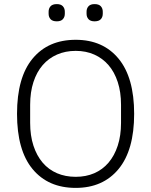

<svg xmlns="http://www.w3.org/2000/svg" viewBox="-20 -904 737 936"><path d="M349 12Q215 12 139 -79.5Q63 -171 63 -349Q63 -527 139 -618.5Q215 -710 349 -710Q482 -710 558 -618Q634 -526 634 -349Q634 -172 558 -80Q482 12 349 12ZM349 -42Q399 -42 439.5 -59.5Q480 -77 509 -111Q538 -145 554 -194Q570 -243 570 -305V-393Q570 -455 554 -504Q538 -553 509 -586.5Q480 -620 439.5 -638Q399 -656 349 -656Q299 -656 258 -638Q217 -620 188 -586.5Q159 -553 143 -504Q127 -455 127 -393V-305Q127 -243 143 -194Q159 -145 188 -111Q217 -77 258 -59.5Q299 -42 349 -42ZM257 -800Q236 -800 226.5 -810.5Q217 -821 217 -837V-847Q217 -863 226.5 -873.5Q236 -884 257 -884Q277 -884 286.5 -873.5Q296 -863 296 -847V-837Q296 -821 286.5 -810.5Q277 -800 257 -800ZM441 -800Q421 -800 411.5 -810.5Q402 -821 402 -837V-847Q402 -863 411.5 -873.5Q421 -884 441 -884Q462 -884 471.5 -873.5Q481 -863 481 -847V-837Q481 -821 471.5 -810.5Q462 -800 441 -800Z"/></svg>

Font: IBM Plex Thai Light
Style: Regular
Weight: 300
Designer: Mike Abbink, Paul van der Laan, Pieter van Rosmalen, Ben Mitchell, Mark Frömberg
Foundry: Bold Monday
Version: Version 1.0